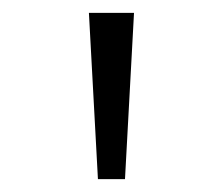

<svg xmlns="http://www.w3.org/2000/svg" viewBox="-20 -749 330 298"><path d="M132 -471 118 -729H188L174 -471Z"/></svg>

Font: Noto Sans Devanagari Light
Style: Regular
Weight: 300
Version: Version 2.003